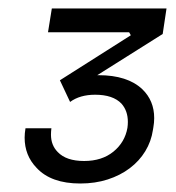

<svg xmlns="http://www.w3.org/2000/svg" viewBox="-20 -842 414 452"><path d="M169 -410Q100 -410 66 -447Q38 -476 38 -518Q38 -528 40 -540H101Q100 -532 100 -525Q100 -500 116 -484Q136 -463 178 -463Q220 -463 247 -485Q274 -507 280 -541Q281 -548 281 -555Q281 -581 266 -598Q246 -619 204 -619Q168 -619 145 -602L121 -653L288 -759L284 -766H93L102 -822H372L363 -762L209 -665H212Q280 -665 315 -632Q343 -605 343 -564Q343 -553 341 -542L340 -536Q336 -509 322 -486Q308 -463 285.5 -446Q263 -429 233.5 -419.5Q204 -410 169 -410Z"/></svg>

Font: Sora Light
Style: Italic
Weight: 300
Designer: Jonathan Barnbrook, Juli√°n Moncada
Version: Version 1.000